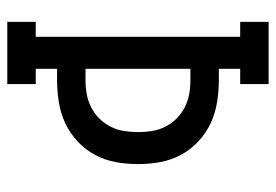

<svg xmlns="http://www.w3.org/2000/svg" viewBox="-138 -638 775 540"><g transform="rotate(90 250.0 -367.5)"><path d="M41 0V-80H83V-655H41V-735H216V-655H173V-595H205Q236 -595 267 -590Q298 -585 326 -572Q354 -559 377.5 -537Q401 -515 415.5 -487.5Q430 -460 435.5 -429.5Q441 -399 441 -368Q441 -336 435.5 -305.5Q430 -275 415.5 -247.5Q401 -220 377.5 -198Q354 -176 326 -163Q298 -150 267 -145Q236 -140 205 -140H173V-80H216V0ZM173 -220H205Q225 -220 244.5 -223.5Q264 -227 281.5 -236Q299 -245 313 -259Q327 -273 336 -291Q345 -309 348 -328.5Q351 -348 351 -368Q351 -387 348 -406.5Q345 -426 336 -444Q327 -462 313 -476Q299 -490 281.5 -499Q264 -508 244.5 -511.5Q225 -515 205 -515H173Z"/></g></svg>

Font: Iosevka Slab Medium
Style: Regular
Weight: 500
Monospace: yes
Designer: Belleve Invis
Foundry: Belleve Invis
Version: Version 11.1.1; ttfautohint (v1.8.3)